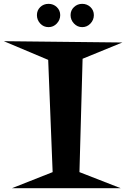

<svg xmlns="http://www.w3.org/2000/svg" viewBox="-110 -907 666 1014"><path d="M536.1 -682.6 326.2 -596.7 309.6 2 527.3 86.9H-46.9L168 2L144.5 -590.8L-89.8 -689.5ZM385.7 -827.1Q385.7 -801.8 367.7 -782.7Q349.6 -763.7 324.2 -763.7Q298.8 -763.7 280.8 -782.7Q262.7 -801.8 262.7 -827.1Q262.7 -852.5 280.8 -869.6Q298.8 -886.7 324.2 -886.7Q349.6 -886.7 367.7 -869.6Q385.7 -852.5 385.7 -827.1ZM208 -827.1Q208 -801.8 189.9 -782.7Q171.9 -763.7 146.5 -763.7Q120.1 -763.7 102.5 -782.7Q85 -801.8 85 -827.1Q85 -852.5 102.5 -869.6Q120.1 -886.7 146.5 -886.7Q171.9 -886.7 189.9 -869.6Q208 -852.5 208 -827.1Z"/></svg>

Font: Fontdiner Swanky
Style: Regular
Weight: 400
Designer: Font Diner, Inc
Foundry: Font Diner, Inc
Version: Version 1.001